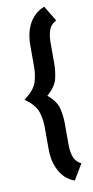

<svg xmlns="http://www.w3.org/2000/svg" viewBox="-103 -865 497 1025"><g transform="rotate(-10 146.0 -353.0)"><path d="M216 -518V-631Q216 -653 219 -669.5Q222 -686 226.5 -698Q231 -710 237.5 -718Q244 -726 251.5 -731.5Q259 -737 266 -741L216 -824Q215 -824 203.5 -819Q192 -814 176 -802Q160 -790 144 -768.5Q128 -747 117.5 -713Q107 -679 107 -631V-518Q107 -496 104 -476Q101 -456 95 -436Q89 -417 74.5 -398.5Q60 -380 36 -361L26 -353L36 -346Q60 -328 74.5 -309Q89 -290 95 -271Q101 -252 104 -231.5Q107 -211 107 -190V-76Q107 -28 117.5 6Q128 40 143.5 62Q159 84 175 96Q191 108 202.5 113Q214 118 216 118L266 34Q259 30 251.5 24.5Q244 19 237.5 11Q231 3 226.5 -9Q222 -21 219 -37.5Q216 -54 216 -76V-190Q216 -211 213.5 -232Q211 -253 206 -274Q196 -315 150 -353Q173 -373 187 -393Q201 -413 206 -433Q211 -454 213.5 -475Q216 -496 216 -518Z"/></g></svg>

Font: Advent Pro ExtraBold
Style: Regular
Weight: 800
Designer: VivaRado, Andreas Kalpakidis
Foundry: VivaRado, Andreas Kalpakidis
Version: Version 3.000